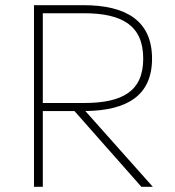

<svg xmlns="http://www.w3.org/2000/svg" viewBox="-20 -720 674 740"><path d="M111 0H145V-292H267L525 0H569L309 -292C469 -294 566 -351 566 -494C566 -640 466 -700 302 -700H111ZM303 -323H145V-669H303C452 -669 532 -621 532 -494C532 -368 452 -323 303 -323Z"/></svg>

Font: Chess Sans ExtraLight
Style: Regular
Weight: 275
Designer: Wolf Bōese
Foundry: Wolf Bōese
Version: Version 7.223;Glyphs 3.3 (3306)